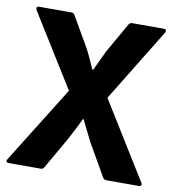

<svg xmlns="http://www.w3.org/2000/svg" viewBox="-76 -723 720 790"><g transform="rotate(10 284.5 -327.5)"><path d="M13 0Q6 0 3 -4Q0 -8 5 -15L205 -336L16 -640Q13 -647 15 -651Q17 -655 24 -655H159Q169 -655 173 -647L246 -521Q256 -502 266 -480Q276 -458 285 -438H288Q298 -459 309 -482.5Q320 -506 329 -524L399 -647Q404 -655 413 -655H546Q553 -655 554.5 -651Q556 -647 553 -640L366 -335L564 -15Q568 -9 565.5 -4.5Q563 0 556 0H421Q411 0 406 -8L329 -142Q320 -161 307.5 -185Q295 -209 285 -231H282Q271 -209 259.5 -185.5Q248 -162 238 -144L160 -8Q156 0 146 0Z"/></g></svg>

Font: Sofia Sans Semi Condensed ExtraBold
Style: Regular
Weight: 800
Designer: Botio Nikoltchev, Ani Petrova
Foundry: lettersoup
Version: Version 4.100